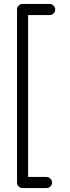

<svg xmlns="http://www.w3.org/2000/svg" viewBox="-20 -826 355 970"><path d="M215 124C230 124 243 112 243 96C243 81 230 68 215 68H122V-750H231C246 -750 259 -762 259 -778C259 -793 246 -806 231 -806H94C78 -806 66 -793 66 -778V96C66 112 78 124 94 124Z"/></svg>

Font: Comic Neue
Style: Normal
Weight: 400
Designer: Craig Rozynski
Foundry: Craig Rozynski
Version: Version 2.003